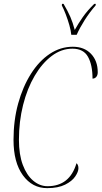

<svg xmlns="http://www.w3.org/2000/svg" viewBox="-20 -964 526 994"><path d="M224 10Q147 10 98.5 -56.5Q50 -123 50 -240Q50 -341 74 -428Q98 -515 140 -581.5Q182 -648 237.5 -685Q293 -722 357 -722Q416 -722 451 -685.5Q486 -649 486 -590Q486 -575 478.5 -566Q471 -557 459 -557Q459 -628 435.5 -670Q412 -712 355 -712Q298 -712 248 -674.5Q198 -637 159.5 -571.5Q121 -506 99.5 -420.5Q78 -335 78 -240Q78 -164 98 -110.5Q118 -57 152 -28.5Q186 0 226 0Q341 0 376 -119Q380 -116 383 -109.5Q386 -103 386 -93Q386 -75 369.5 -50.5Q353 -26 317 -8Q281 10 224 10ZM349 -784Q347 -806 339 -834Q331 -862 320.5 -889.5Q310 -917 300 -936L301 -944H309Q331 -907 344 -877Q357 -847 367 -809Q384 -840 408 -874.5Q432 -909 468 -944H476L475 -936Q443 -899 418 -859.5Q393 -820 377 -784Z"/></svg>

Font: Noto Serif Display ExtraCondensed Thin
Style: Italic
Weight: 100
Width: 2
Italic angle: -12°
Designer: Monotype Design Team
Foundry: Monotype Imaging Inc.
Version: Version 2.009